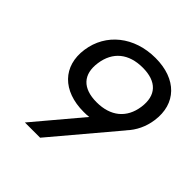

<svg xmlns="http://www.w3.org/2000/svg" viewBox="-194 -868 1010 1010"><g transform="rotate(45 311.0 -363.0)"><path d="M258.3 0 551.8 -348.1H551.3C587.4 -386.7 611.3 -435.5 619.1 -491.7C639.2 -632.3 548.3 -726.1 391.1 -726.1C233.9 -726.1 116.2 -632.3 96.2 -491.7C76.2 -351.6 167 -257.8 324.2 -257.8C337.9 -257.8 351.1 -258.3 363.8 -259.8L145 0ZM379.4 -642.6C483.4 -642.6 533.7 -588.9 520 -491.7C506.3 -396 440.4 -341.8 336.4 -341.8C232.4 -341.8 182.1 -396 195.8 -491.7C209.5 -588.9 275.4 -642.6 379.4 -642.6Z"/></g></svg>

Font: Winston
Style: Italic
Weight: 400
Italic angle: -8.13011°
Designer: Vernon Adams, Kim Jin-seong, David Berlow, Cristiano Sobral
Foundry: The Winston Project Authors
Version: Version 3.004